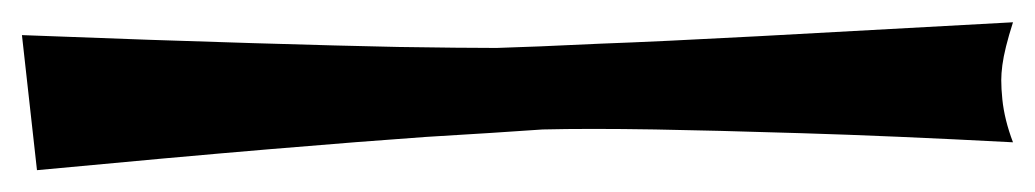

<svg xmlns="http://www.w3.org/2000/svg" viewBox="-20 -116 943 175"><path d="M0 -84Q127 -79.1 210 -76.7Q293 -74.2 342.8 -73.2Q401.4 -72.3 432.6 -72.3Q464.8 -73.2 527.3 -76.2Q580.1 -78.1 671.4 -83Q762.7 -87.9 903.3 -95.7Q895.5 -71.3 893.6 -56.6Q892.6 -48.8 892.6 -43Q892.6 -35.2 893.6 -25.4Q895.5 -6.8 903.3 13.7Q791 7.8 710.4 5.4Q629.9 2.9 577.1 2Q515.6 1 474.6 2Q433.6 4.9 368.2 8.8Q312.5 12.7 225.6 20Q138.7 27.3 13.7 39.1Z"/></svg>

Font: Irish Grover
Style: Regular
Weight: 400
Designer: Squid
Foundry: Font Diner, Inc DBA Sideshow
Version: Version 1.000